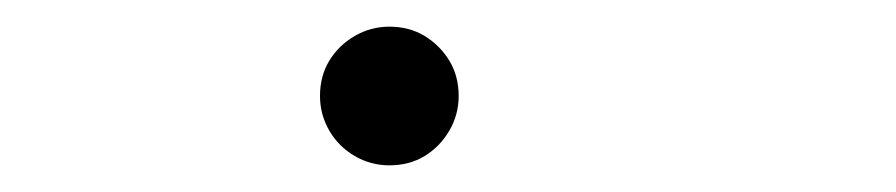

<svg xmlns="http://www.w3.org/2000/svg" viewBox="-20 -112 672 144"><path d="M272 12Q258 12 246 5Q234 -2 227 -14Q220 -26 220 -40Q220 -55 227 -66.5Q234 -78 246 -85Q258 -92 272 -92Q287 -92 298.5 -85Q310 -78 317 -66.5Q324 -55 324 -40Q324 -26 317 -14Q310 -2 298.5 5Q287 12 272 12Z"/></svg>

Font: Atkinson Hyperlegible Mono ExtraLight
Style: Italic
Weight: 200
Italic angle: -12°
Monospace: yes
Designer: Elliott Scott, Megan Eiswerth, Linus Boman, Theodore Petrosky, Letters from Sweden
Foundry: Applied Design Works, Letters from Sweden
Version: Version 2.001